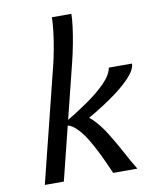

<svg xmlns="http://www.w3.org/2000/svg" viewBox="-86 -832 725 898"><g transform="rotate(-10 277.0 -383.5)"><path d="M144 0H53.7Q67.9 -57.6 84.2 -122.8Q100.6 -188 116.9 -253.2Q133.3 -318.4 147.5 -376.2Q161.6 -434.1 172.6 -477.1Q183.6 -520 188.5 -540.5Q197.8 -577.6 205.3 -619.4Q212.9 -661.1 217.5 -700Q222.2 -738.8 222.2 -766.6H314.9Q314.9 -745.1 310.3 -708Q305.7 -670.9 297.4 -626.7Q289.1 -582.5 278.3 -539.6ZM443.8 -488.3H553.7Q553.7 -460 518.3 -422.1Q482.9 -384.3 419.9 -340.6Q356.9 -296.9 272.9 -251L185.1 -263.2Q252.4 -302.7 309.1 -341.8Q365.7 -380.9 401.9 -418Q438 -455.1 443.8 -488.3ZM493.2 0H378.4Q358.9 -44.9 337.2 -90.6Q315.4 -136.2 291.7 -174.3Q268.1 -212.4 242.2 -235.4Q216.3 -258.3 188 -258.3L257.3 -293Q293.5 -293 326.4 -261.2Q359.4 -229.5 389.2 -181.4Q418.9 -133.3 445.3 -84Q457 -62 469 -40.8Q481 -19.5 493.2 0Z"/></g></svg>

Font: Andika
Style: Italic
Weight: 400
Italic angle: -14°
Designer: Victor Gaultney, Annie Olsen, Julie Remington, Don Collingsworth, Eric Hays, Becca Hirsbrunner
Foundry: SIL International
Version: Version 6.101